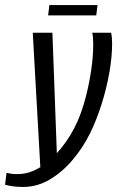

<svg xmlns="http://www.w3.org/2000/svg" viewBox="-85 -625 465 762"><path d="M6 117Q-15 117 -33.5 114.5Q-52 112 -65 108L-59 61Q-51 63 -40.5 64.5Q-30 66 -16 66Q32 66 76.5 37.5Q121 9 159 -38.5Q197 -86 222 -142Q241 -185 255 -238.5Q269 -292 277 -347Q285 -402 285 -449Q285 -464 284 -476Q283 -488 281 -495H356Q360 -477 360 -452Q360 -400 349 -337Q338 -274 318 -211Q298 -148 272 -95Q243 -37 202 11Q161 59 111.5 88Q62 117 6 117ZM76 55 45 -495H123L142 22ZM106 -564 111 -605H302L297 -564Z"/></svg>

Font: Alumni Sans Thin Medium
Style: Italic
Weight: 500
Italic angle: -8°
Version: Version 1.016